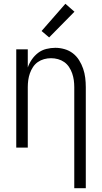

<svg xmlns="http://www.w3.org/2000/svg" viewBox="-20 -781 540 1016"><path d="M373 215V-320Q373 -339 370.5 -357Q368 -375 362 -392.5Q356 -410 345.5 -426Q335 -442 320 -452.5Q305 -463 287 -468Q269 -473 250 -473Q231 -473 213 -468Q195 -463 180 -452.5Q165 -442 154.5 -426Q144 -410 138 -392.5Q132 -375 129.5 -357Q127 -339 127 -320V0H66V-520H127V-424Q135 -447 149 -467Q163 -487 182 -501.5Q201 -516 225 -522Q249 -528 273 -528Q297 -528 321.5 -521Q346 -514 365.5 -499Q385 -484 398.5 -462.5Q412 -441 420 -417.5Q428 -394 431 -369.5Q434 -345 434 -320V215ZM240 -583 200 -617 326 -761 374 -719Z"/></svg>

Font: Iosevka SS04 Light
Style: Regular
Weight: 300
Monospace: yes
Designer: Belleve Invis
Foundry: Belleve Invis
Version: Version 19.0.0; ttfautohint (v1.8.4)